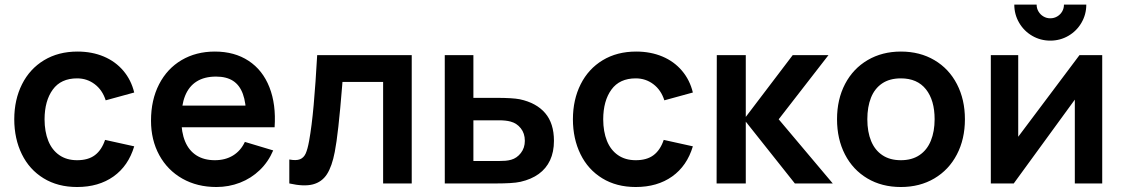

<svg xmlns="http://www.w3.org/2000/svg" viewBox="-20 -772 4728 808"><path d="M40 -270Q40.2 -352.9 72.7 -417.5Q105.2 -482.2 165.4 -518.6Q225.6 -555 306.2 -555Q366.9 -555 416.5 -534.2Q466 -513.3 499 -474.3Q532.1 -435.3 544.8 -382.7L424.8 -349.8Q411.1 -393 378.7 -417.6Q346.3 -442.2 304.5 -442.2Q236.4 -442.2 202.1 -395Q167.8 -347.9 167.5 -270Q167.7 -218 183.2 -179.3Q198.7 -140.7 229.5 -119.3Q260.3 -97.8 304.5 -97.8Q351.2 -97.8 379.4 -119.1Q407.7 -140.4 422.2 -183.3L544.8 -156.2Q520.1 -73.7 457.6 -29.3Q395.1 15 304.5 15Q223.1 15 163.3 -21.8Q103.5 -58.5 71.9 -123.2Q40.2 -187.8 40 -270Z M615.5 -264.2Q615.5 -351.3 649.4 -417.2Q683.3 -483.2 744.2 -519.1Q805.2 -555 884.2 -555Q967 -555 1026.2 -516Q1085.4 -477.1 1113.8 -404.9Q1142.2 -332.8 1135.6 -236.3H1016V-280.3Q1015.7 -339.5 1002.1 -376.6Q988.6 -413.7 960.8 -431.7Q932.9 -449.7 889.2 -449.7Q840.2 -449.7 807.7 -429.2Q775.1 -408.8 759 -368.9Q743 -329 743 -270Q743 -215.2 759 -176.7Q775.1 -138.2 806.8 -118Q838.6 -97.8 884.2 -97.8Q928.2 -97.8 960.6 -117.6Q993 -137.4 1010.5 -174.8L1129.7 -139Q1109.3 -90.9 1073.2 -56.2Q1037 -21.4 990 -3.2Q942.9 15 890.8 15Q809.8 15 747.4 -20.3Q685 -55.7 650.2 -119.3Q615.5 -182.9 615.5 -264.2ZM705 -327.5H1076.7V-236.3H705Z M1280.8 -178.7Q1292 -240.2 1300.1 -331Q1308.2 -421.8 1314.8 -540H1712.7V0H1592.3V-427.2H1421.2L1420 -411.8Q1403.6 -207 1388.8 -132.7Q1377.1 -71.6 1355.8 -38.7Q1334.4 -5.8 1296.6 4Q1258.8 13.8 1197.5 0V-100.8Q1226.5 -95.4 1242.5 -101.8Q1258.4 -108.2 1266.5 -126.1Q1274.5 -144 1280.8 -178.7Z M1851.7 -540H1972.2V-360.2H2069Q2136.6 -360.2 2167.2 -354.3Q2237.2 -339.3 2274.2 -296.1Q2311.2 -252.9 2311.2 -179.3Q2311.2 -132.5 2294.8 -97.5Q2278.4 -62.5 2247.1 -39.9Q2215.8 -17.3 2170.8 -7Q2153 -3 2126.3 -1.5Q2099.7 0 2070.7 0H1851.8ZM2131.3 -99.8Q2155.1 -106.5 2171.9 -128Q2188.7 -149.6 2188.7 -179.3Q2188.7 -210.8 2171.6 -232.2Q2154.6 -253.7 2128.2 -260.5Q2108.6 -265.7 2081.2 -265.7H1972.2V-94.5H2081.2Q2094.9 -94.5 2107.4 -95.5Q2119.8 -96.6 2131.3 -99.8Z M2391 -270Q2391.2 -352.9 2423.7 -417.5Q2456.2 -482.2 2516.4 -518.6Q2576.6 -555 2657.2 -555Q2717.9 -555 2767.5 -534.2Q2817 -513.3 2850 -474.3Q2883.1 -435.3 2895.8 -382.7L2775.8 -349.8Q2762.1 -393 2729.7 -417.6Q2697.3 -442.2 2655.5 -442.2Q2587.4 -442.2 2553.1 -395Q2518.8 -347.9 2518.5 -270Q2518.7 -218 2534.2 -179.3Q2549.7 -140.7 2580.5 -119.3Q2611.3 -97.8 2655.5 -97.8Q2702.2 -97.8 2730.4 -119.1Q2758.7 -140.4 2773.2 -183.3L2895.8 -156.2Q2871.1 -73.7 2808.6 -29.3Q2746.1 15 2655.5 15Q2574.1 15 2514.3 -21.8Q2454.5 -58.5 2422.9 -123.2Q2391.2 -187.8 2391 -270Z M2996.5 -540H3118.5V-280L3316 -540H3466.5L3257 -270L3484.5 0H3325L3118.5 -260V0H2995.7Z M3502.5 -270.2Q3502.5 -353.9 3536.3 -418.6Q3570.2 -483.2 3631.3 -519.1Q3692.5 -555 3771.2 -555Q3851.4 -555 3912.5 -518.8Q3973.7 -482.7 4007.2 -417.8Q4040.7 -353 4040.7 -270.2Q4040.7 -186.7 4006.9 -122Q3973.2 -57.2 3912 -21.1Q3850.8 15 3771.2 15Q3691 15 3630.1 -21.2Q3569.2 -57.4 3535.8 -122.2Q3502.5 -186.9 3502.5 -270.2ZM3913.2 -270.2Q3913.2 -350.2 3876.7 -396.2Q3840.2 -442.2 3771.2 -442.2Q3723.8 -442.2 3692.2 -420.8Q3660.8 -399.5 3645.4 -360.9Q3630 -322.2 3630 -270.2Q3630 -217 3646.1 -178.2Q3662.2 -139.5 3693.8 -118.7Q3725.2 -97.8 3771.2 -97.8Q3817.7 -97.8 3849.6 -119.3Q3881.5 -140.8 3897.3 -179.8Q3913.2 -218.8 3913.2 -270.2Z M4618.5 0H4503.2V-352.7L4246.2 0H4149.7V-540H4265V-196.5L4522.8 -540H4618.5ZM4248.5 -752.5H4342.5Q4342.5 -736.7 4350.3 -723.6Q4358 -710.5 4371.1 -702.8Q4384.2 -695 4399.8 -695Q4415.9 -695 4429.1 -702.8Q4442.2 -710.5 4449.9 -723.6Q4457.5 -736.7 4457.5 -752.5H4551.5Q4551.5 -711.3 4531.2 -676.4Q4511 -641.5 4476.1 -621.2Q4441.2 -601 4400 -601Q4358.8 -601 4323.9 -621.2Q4289 -641.5 4268.8 -676.4Q4248.5 -711.3 4248.5 -752.5Z"/></svg>

Font: Tap Sans
Style: Regular
Weight: 400
Designer: Tap Payments
Foundry: Tap Payments
Version: Version 1.001;Glyphs 3.1.2 (3151)